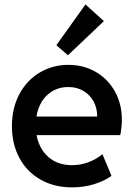

<svg xmlns="http://www.w3.org/2000/svg" viewBox="-20 -812 589 840"><path d="M32.2 -260.3Q32.2 -339.8 65.2 -400.9Q98.1 -461.9 154.5 -495.1Q210.9 -528.3 279.3 -528.3Q344.7 -528.3 397.9 -498Q451.2 -467.8 482.2 -412.8Q513.2 -357.9 513.2 -287.6Q513.2 -258.3 506.3 -220.7H140.1Q151.4 -160.2 192.1 -124.8Q232.9 -89.4 294.9 -89.4Q334 -89.4 368.7 -103Q403.3 -116.7 428.2 -137.2L467.8 -42.5Q435.5 -19.5 390.6 -5.9Q345.7 7.8 295.9 7.8Q217.8 7.8 158 -25.9Q98.1 -59.6 65.2 -120.4Q32.2 -181.2 32.2 -260.3ZM405.3 -302.2Q405.3 -338.9 389.4 -368.2Q373.5 -397.5 345 -414.3Q316.4 -431.2 279.3 -431.2Q224.1 -431.2 186.8 -396.5Q149.4 -361.8 139.6 -302.2ZM226.6 -614.3 354 -792.5 434.6 -719.7 277.3 -570.3Z"/></svg>

Font: Reddit Sans SemiBold
Style: Regular
Weight: 600
Designer: Stephen Hutchings
Foundry: Reddit
Version: Version 1.013